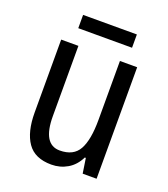

<svg xmlns="http://www.w3.org/2000/svg" viewBox="-128 -767 760 869"><g transform="rotate(20 252.5 -333.0)"><path d="M434 -537V0H367L356 -72H351Q331 -31 296 -10.5Q261 10 219 10Q139 10 103.5 -41.5Q68 -93 68 -186V-537H151V-199Q151 -63 233 -63Q299 -63 325 -110Q351 -157 351 -253V-537ZM382 -676V-612H123V-676Z"/></g></svg>

Font: Noto Sans Tamil Condensed
Style: Regular
Weight: 400
Width: 3
Designer: Jelle Bosma - Monotype Design Team
Foundry: Monotype Imaging Inc.
Version: Version 2.004; ttfautohint (v1.8.4.7-5d5b)